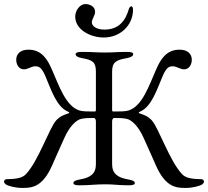

<svg xmlns="http://www.w3.org/2000/svg" viewBox="-34 -909 1026 947"><path d="M337 -827C337 -764 410 -724 478 -724C558 -724 622 -783 622 -861C622 -868 620 -878 614 -878C612 -878 604 -874 602 -866C586 -810 555 -763 481 -763C440 -763 419 -781 419 -799C419 -815 435 -832 435 -851C435 -878 407 -889 387 -889C360 -889 337 -857 337 -827ZM439 -310V-99C439 -51 411 -33 361 -24C338 -20 328 -15 328 -6C328 2 340 5 357 5C411 5 435 0 485 0C531 0 548 5 602 5C619 5 631 2 631 -6C631 -15 621 -20 598 -24C548 -33 519 -51 519 -99V-310C519 -316 521 -327 529 -327C553 -327 570 -327 590 -323C617 -318 650 -283 673 -232C693 -187 716 -137 735 -93C782 13 833 18 881 18C915 18 951 9 964 0C968 -3 972 -8 972 -13C972 -19 967 -25 961 -25C914 -26 882 -30 863 -51C802 -117 749 -277 715 -315C693 -339 670 -344 657 -349C650 -351 646 -354 658 -359C714 -383 741 -470 768 -533C788 -580 802 -582 820 -582C836 -582 855 -567 874 -567C901 -567 912 -594 912 -614C912 -641 894 -664 851 -664C785 -664 757 -614 736 -566C701 -487 668 -385 600 -364C585 -359 555 -359 526 -359C518 -359 519 -362 519 -377V-556C519 -603 540 -613 590 -622C613 -626 623 -633 623 -642C623 -650 611 -653 594 -653C540 -653 528 -650 485 -650C439 -650 422 -653 368 -653C351 -653 339 -650 339 -642C339 -633 349 -626 372 -622C422 -613 439 -603 439 -556V-377C439 -362 440 -359 432 -359C403 -359 373 -359 358 -364C290 -385 257 -487 222 -566C201 -614 173 -664 107 -664C64 -664 46 -641 46 -614C46 -594 57 -567 84 -567C103 -567 122 -582 138 -582C156 -582 170 -580 190 -533C217 -470 244 -383 300 -359C312 -354 308 -351 301 -349C288 -344 265 -339 243 -315C209 -277 156 -117 95 -51C76 -30 44 -26 -3 -25C-9 -25 -14 -19 -14 -13C-14 -8 -10 -3 -6 0C7 9 43 18 77 18C125 18 176 13 223 -93C242 -137 265 -187 285 -232C308 -283 341 -318 368 -323C388 -327 405 -327 429 -327C437 -327 439 -316 439 -310Z"/></svg>

Font: EB Garamond 12
Style: Regular
Weight: 400
Version: Version 0.016+